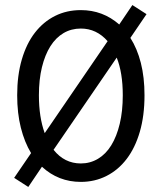

<svg xmlns="http://www.w3.org/2000/svg" viewBox="-20 -708 640 760"><path d="M300 12Q211 12 146 -48L92 32L36 -4L103 -102Q77 -145 62.5 -202.5Q48 -260 48 -331Q48 -410 66.5 -473Q85 -536 118.5 -579Q152 -622 198 -645Q244 -668 300 -668Q387 -668 452 -611L504 -688L560 -652L496 -558Q523 -516 537.5 -459Q552 -402 552 -331Q552 -250 533.5 -186.5Q515 -123 481.5 -79Q448 -35 401.5 -11.5Q355 12 300 12ZM134 -331Q134 -244 157 -181L406 -545Q362 -595 300 -595Q262 -595 231.5 -577Q201 -559 179.5 -525Q158 -491 146 -442Q134 -393 134 -331ZM300 -61Q337 -61 368 -79.5Q399 -98 420.5 -133Q442 -168 454 -218Q466 -268 466 -331Q466 -420 442 -480L192 -115Q235 -61 300 -61Z"/></svg>

Font: Source Code Pro
Style: Regular
Weight: 400
Monospace: yes
Designer: Paul D. Hunt, Teo Tuominen
Foundry: Adobe Systems Incorporated
Version: Version 2.030;PS 1.000;hotconv 16.6.51;makeotf.lib2.5.65220